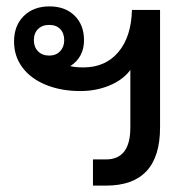

<svg xmlns="http://www.w3.org/2000/svg" viewBox="-20 -581 595 601"><path d="M481 -550V-182Q481 0 312 0H271V-82H312Q388 -82 388 -182V-362Q365 -331 323 -313.5Q281 -296 232 -296Q171 -296 123.5 -315.5Q76 -335 50 -370Q24 -405 24 -451Q24 -501 54.5 -531Q85 -561 135 -561Q184 -561 213.5 -532Q243 -503 243 -455Q243 -402 200 -374Q216 -370 241 -370Q310 -370 350.5 -418Q391 -466 393 -550ZM86 -455Q86 -434 99 -420.5Q112 -407 134 -407Q155 -407 168 -420.5Q181 -434 181 -455Q181 -477 168.5 -490Q156 -503 134 -503Q112 -503 99 -490Q86 -477 86 -455Z"/></svg>

Font: Bai Jamjuree Medium
Style: Regular
Weight: 500
Version: Version 1.000; ttfautohint (v1.6)